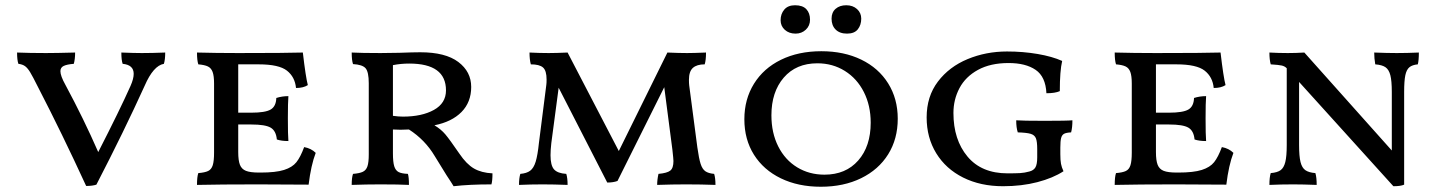

<svg xmlns="http://www.w3.org/2000/svg" viewBox="-20 -702 5498 731"><path d="M609 -502Q609 -475 604 -459Q564 -452 531 -376Q452 -202 347 1Q332 6 308 6Q215 -196 126 -368Q104 -412 94.5 -427.5Q85 -443 75.5 -450Q66 -457 50 -459Q45 -473 45 -502Q93 -500 155 -500Q194 -500 266 -502Q266 -477 261 -459Q235 -457 222.5 -451Q210 -445 210 -431Q210 -413 229 -379Q299 -249 354 -123Q436 -283 477 -375Q489 -402 489 -421Q489 -455 447 -459Q442 -473 442 -502Q492 -500 520 -500Q559 -500 609 -502Z M1182 -120Q1164 -73 1155 1L962 0Q818 0 730 2Q730 -29 735 -43Q760 -45 772.5 -51Q785 -57 790 -73Q795 -89 795 -121V-384Q795 -413 789.5 -428Q784 -443 771.5 -449Q759 -455 735 -457Q730 -472 730 -502Q802 -500 887 -500Q1071 -500 1133 -502Q1144 -408 1152 -378Q1135 -367 1107 -367Q1103 -409 1072.5 -433Q1042 -457 965 -457H887V-273H937Q990 -273 1010.5 -285Q1031 -297 1032 -329Q1054 -336 1078 -336Q1076 -311 1076 -252Q1076 -188 1078 -165Q1051 -165 1034 -171Q1031 -204 1010.5 -216Q990 -228 937 -228H887V-123Q887 -91 893.5 -74.5Q900 -58 916.5 -51.5Q933 -45 966 -45H972Q1030 -45 1061.5 -55Q1093 -65 1108.5 -84.5Q1124 -104 1138 -142Q1165 -137 1182 -120Z M1855 -42Q1855 -13 1851 0Q1766 0 1707 7Q1700 -5 1680 -35L1635 -108Q1598 -170 1537 -209L1505 -208L1476 -209V-118Q1476 -85 1481 -69Q1486 -53 1497.5 -47Q1509 -41 1533 -40Q1537 -28 1537 2Q1500 0 1428 0Q1375 0 1319 2Q1319 -26 1324 -40Q1349 -42 1361.5 -48Q1374 -54 1379 -69Q1384 -84 1384 -114V-385Q1384 -428 1372 -442Q1360 -456 1324 -458Q1319 -473 1319 -502Q1357 -500 1429 -500L1501 -501Q1553 -503 1580 -503Q1676 -503 1725 -466Q1774 -429 1774 -371Q1774 -313 1737 -275.5Q1700 -238 1634 -225Q1659 -210 1675.5 -190.5Q1692 -171 1729 -117Q1756 -77 1784.5 -60.5Q1813 -44 1855 -42ZM1678 -358Q1678 -460 1538 -460Q1506 -460 1476 -454V-261Q1497 -258 1514 -258Q1586 -258 1632 -283.5Q1678 -309 1678 -358Z M2704 2Q2650 0 2592 0Q2540 0 2482 2Q2482 -18 2487 -40Q2520 -43 2532 -52.5Q2544 -62 2544 -89Q2544 -96 2540 -132L2509 -370L2331 -13Q2315 -7 2292 -7L2107 -368L2079 -157Q2076 -130 2076 -111Q2076 -72 2089.5 -57Q2103 -42 2136 -40Q2141 -24 2141 2Q2087 0 2046 0Q2002 0 1956 2Q1956 -24 1961 -40Q1985 -42 1998.5 -52Q2012 -62 2019.5 -86.5Q2027 -111 2032 -159L2060 -379Q2061 -386 2061 -399Q2061 -433 2047.5 -445Q2034 -457 2001 -457Q1996 -475 1996 -502Q2034 -500 2069 -500Q2097 -500 2141 -502L2336 -127L2521 -502Q2565 -500 2596 -500Q2620 -500 2668 -502Q2668 -473 2663 -457Q2633 -457 2618 -443.5Q2603 -430 2603 -398Q2603 -385 2604 -377L2635 -141Q2641 -98 2647.5 -78Q2654 -58 2665.5 -50Q2677 -42 2699 -40Q2704 -24 2704 2Z M2814 -248Q2814 -324 2850.5 -383Q2887 -442 2953.5 -474.5Q3020 -507 3107 -507Q3193 -507 3259 -475Q3325 -443 3361.5 -384.5Q3398 -326 3398 -250Q3398 -173 3361.5 -114.5Q3325 -56 3258.5 -23.5Q3192 9 3105 9Q3019 9 2953 -23Q2887 -55 2850.5 -113Q2814 -171 2814 -248ZM3295 -235Q3295 -300 3269 -351.5Q3243 -403 3196.5 -432Q3150 -461 3092 -461Q3011 -461 2964 -406.5Q2917 -352 2917 -263Q2917 -196 2943 -144.5Q2969 -93 3015 -65Q3061 -37 3119 -37Q3200 -37 3247.5 -91Q3295 -145 3295 -235ZM2952 -625Q2952 -649 2966 -665.5Q2980 -682 3007 -682Q3036 -682 3050 -667Q3064 -652 3064 -627Q3064 -604 3048 -589Q3032 -574 3009 -574Q2984 -574 2968 -588.5Q2952 -603 2952 -625ZM3146 -631Q3146 -655 3161.5 -668.5Q3177 -682 3202 -682Q3227 -682 3243 -667.5Q3259 -653 3259 -631Q3259 -607 3246 -590.5Q3233 -574 3205 -574Q3177 -574 3161.5 -589.5Q3146 -605 3146 -631Z M3508 -255Q3508 -335 3551 -391.5Q3594 -448 3664 -477Q3734 -506 3814 -506Q3875 -506 3930.5 -496.5Q3986 -487 4024 -470Q4015 -432 4015 -355Q3997 -347 3964 -347Q3961 -410 3923 -436Q3885 -462 3820 -462Q3751 -462 3703.5 -436Q3656 -410 3633 -366.5Q3610 -323 3610 -272Q3610 -170 3663.5 -106Q3717 -42 3816 -42Q3847 -42 3864 -43Q3881 -44 3899 -49Q3915 -53 3922 -64.5Q3929 -76 3929 -103V-134Q3929 -163 3924 -175.5Q3919 -188 3904 -192.5Q3889 -197 3855 -198Q3849 -216 3849 -244Q3872 -242 3958 -242Q4043 -242 4063 -244Q4063 -216 4058 -198Q4039 -197 4031 -192.5Q4023 -188 4020 -176.5Q4017 -165 4017 -140V-115Q4017 -92 4019.5 -78.5Q4022 -65 4029 -50Q3989 -24 3929.5 -8.5Q3870 7 3799 7Q3713 7 3647 -26Q3581 -59 3544.5 -118.5Q3508 -178 3508 -255Z M4676 -120Q4658 -73 4649 1L4456 0Q4312 0 4224 2Q4224 -29 4229 -43Q4254 -45 4266.5 -51Q4279 -57 4284 -73Q4289 -89 4289 -121V-384Q4289 -413 4283.5 -428Q4278 -443 4265.5 -449Q4253 -455 4229 -457Q4224 -472 4224 -502Q4296 -500 4381 -500Q4565 -500 4627 -502Q4638 -408 4646 -378Q4629 -367 4601 -367Q4597 -409 4566.5 -433Q4536 -457 4459 -457H4381V-273H4431Q4484 -273 4504.5 -285Q4525 -297 4526 -329Q4548 -336 4572 -336Q4570 -311 4570 -252Q4570 -188 4572 -165Q4545 -165 4528 -171Q4525 -204 4504.5 -216Q4484 -228 4431 -228H4381V-123Q4381 -91 4387.5 -74.5Q4394 -58 4410.5 -51.5Q4427 -45 4460 -45H4466Q4524 -45 4555.5 -55Q4587 -65 4602.5 -84.5Q4618 -104 4632 -142Q4659 -137 4676 -120Z M5382 -502Q5382 -472 5378 -457Q5357 -455 5346 -446Q5335 -437 5330.5 -415.5Q5326 -394 5326 -352V1Q5313 7 5285 7L4926 -390V-150Q4926 -107 4931.5 -85Q4937 -63 4950 -54Q4963 -45 4988 -43Q4993 -27 4993 2Q4939 0 4904 0Q4857 0 4813 2Q4813 -27 4818 -43Q4843 -45 4855.5 -54Q4868 -63 4873.5 -85Q4879 -107 4879 -150V-442L4878 -443Q4871 -450 4860 -452.5Q4849 -455 4818 -457Q4813 -475 4813 -502Q4849 -500 4883 -500Q4914 -500 4946 -502L5279 -129V-352Q5279 -394 5273.5 -415.5Q5268 -437 5255 -446Q5242 -455 5216 -457Q5212 -480 5212 -502Q5262 -500 5298 -500Q5336 -500 5382 -502Z"/></svg>

Font: Vollkorn SC
Style: Regular
Weight: 400
Designer: Friedrich Althausen
Foundry: Friedrich Althausen
Version: Version 4.015